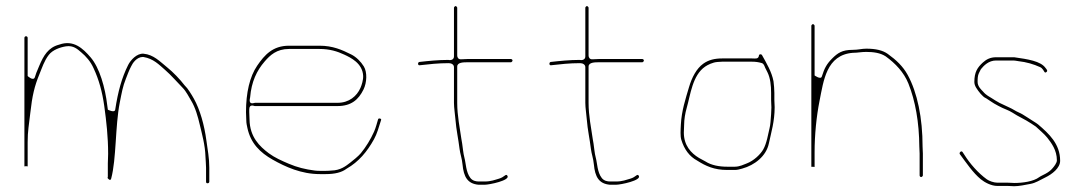

<svg xmlns="http://www.w3.org/2000/svg" viewBox="-20 -612 3665 649"><path d="M73.5 -49.6V-131C73.5 -170.9 77.8 -187.9 82.6 -231.4C88.8 -287.2 96.4 -320.8 113.5 -361.8C122.1 -382.6 129.3 -406.3 145 -426.6C158.1 -443.4 182.9 -452.2 203.1 -455.4C228.7 -459.3 242.6 -445.1 254 -435.6C270.6 -421.7 286.3 -404.2 296.4 -381.2C314.4 -342.9 325.8 -300.9 332.4 -253.7C339.6 -201.8 345.5 -149.6 345.5 -92C345.5 -80.1 344.5 -69.2 344.5 -60V-15C344.5 -13.8 344.3 -12.3 343.6 -10.3C347.2 -5.6 353.4 0.6 355.9 -8.7C373.6 -75.1 369.2 -185.4 384.7 -264.4C391.7 -299.8 395 -319.6 405.4 -345.6C409.9 -356.9 416.4 -375.3 423.7 -388.5C427.9 -397.9 441.9 -419.5 463 -419.5C463.5 -419.5 464.4 -419.4 465.1 -419.3C498.9 -413.7 518 -392.9 537.1 -376.5C557.9 -358.8 581.1 -331.6 597.8 -314.8C609.3 -303.3 619 -283.3 625.7 -272.5C640.3 -248.8 648.9 -218.1 655.7 -188.8C662.8 -158.5 673.4 -121.5 674.5 -82.7C674.8 -72.3 676.5 -57.5 676.5 -45V2C676.5 6 678.3 7.5 681.5 7.5C685.3 7.5 687.5 5.1 687.5 2L687.5 -45C687.5 -78.2 681.8 -106.1 677.6 -137.3C670.8 -188.8 656.3 -240.9 635.2 -278.7C627.4 -292.6 614.2 -314.1 605.7 -321.7C605.2 -322.1 604.5 -322.9 604 -323.5C589.1 -343.3 564.6 -368.7 545.2 -384.2C520.4 -404.1 499.3 -427.4 465 -430.5C442.7 -432.1 421.5 -409.1 413.2 -392.4C391.6 -349.3 378.9 -303 369.4 -241.1C367.6 -229.4 344.6 -241.2 344.6 -241.2L342.6 -255.4C335.6 -315.9 316.6 -382.8 286.5 -417.9C260.2 -448.6 228.3 -478.4 180.2 -461.2C180 -461.1 179.5 -461 179.2 -460.9C143.4 -451.4 127.3 -424.6 112.5 -389.2L102.8 -365.9C101.4 -362.6 99.6 -355.8 97.7 -350.6C92.5 -336.9 73.5 -355 73.5 -355V-484C73.5 -487.1 71 -489.5 68 -489.5C65 -489.5 62.5 -487.1 62.5 -484L62.5 -49.6C66.7 -50.4 69.1 -50.5 73.5 -49.6Z M825.5 -283C829.9 -335.5 847.6 -373 874.6 -404.2C892.8 -425.3 914.9 -446.5 957 -446.5L1060 -446.5C1094.2 -446.5 1120.1 -438.5 1143.8 -427.3C1165.3 -417.2 1205.2 -398.4 1207.5 -356.2C1208.3 -342.1 1202.8 -324.7 1198.3 -314.6C1186.1 -287.2 1160.2 -264.5 1121 -264.5H842.1C817.1 -256.6 825.2 -278.6 825.5 -283ZM841 -253.5H1121C1167.7 -253.5 1192.1 -275.6 1208.7 -309.4C1220.2 -332.8 1221.8 -367.8 1209.8 -387.5C1199.9 -403.7 1184 -419.5 1167.4 -427.8C1135.5 -443.8 1104.8 -457.5 1060 -457.5H957C902.2 -457.5 874.4 -426.7 849.3 -389.9C824.2 -353.1 811.5 -298.7 811.5 -233C811.5 -224.4 812.5 -215.3 812.5 -206C812.5 -195.6 814.5 -187.6 816.2 -179.6C827.5 -127.1 859.4 -96.3 901.6 -72.4C944.8 -48 998.5 -23.5 1061 -23.5L1081 -23.5C1112.1 -23.5 1134.9 -29.3 1150.5 -41C1150.8 -41.2 1151.4 -41.6 1151.8 -41.9C1192.5 -65.1 1220.8 -99.2 1244.1 -141.1C1254.6 -160 1259.8 -180.1 1268 -205.7C1269.1 -209 1268.1 -210.4 1264.3 -211.3C1260.4 -212.1 1258.8 -211 1257.9 -208.3C1254.2 -196.7 1250.8 -181.3 1244.4 -166.9C1232.9 -141 1216.9 -115 1199.7 -94.1C1191.1 -83.7 1173 -69.4 1163.7 -62.1C1149.2 -50.9 1131 -36 1099.8 -35.5C1095.6 -35 1087.6 -34.5 1081 -34.5H1061C1054.6 -34.5 1048.5 -34.9 1043.3 -35.6C1011.9 -39.6 984.5 -46.4 956.1 -58.5C933 -68.3 907.9 -79.5 888.5 -94C857.8 -117.1 824.5 -148.6 823.5 -207.5C823.4 -215.4 822.5 -225 822.5 -233L822.5 -242C822.5 -262 839.4 -253.5 841 -253.5Z M1514.5 -385V-264C1514.5 -247.5 1518.1 -226 1519.5 -208C1522.2 -172.9 1529.2 -143.5 1533.4 -108.5C1535.4 -92.1 1541.5 -76.7 1543.4 -56.2C1547.4 -13.9 1560.4 9 1597.5 12.5H1618C1634.5 12.5 1705 -2.3 1695.3 -17.7C1689.7 -26.8 1686.3 -13.6 1666.4 -8C1653 -4.2 1639.7 1.5 1618 1.5H1599C1588.8 1.5 1577.7 -0.7 1570.1 -10.3C1554.7 -30.1 1555 -60.3 1549.9 -78.7C1545.4 -95.7 1544.9 -110.6 1542.2 -126.9L1539.6 -142.1C1534.5 -178.4 1525.5 -220.7 1525.5 -264V-387C1525.5 -401.6 1547.2 -401.5 1561 -401.5L1707 -401.5C1709 -401.5 1712.5 -404.7 1712.5 -407.5C1712.5 -409.7 1710 -412.5 1707 -412.5H1560C1553 -412.5 1546.1 -412.2 1539.1 -411.6C1528.9 -410.6 1525.5 -418.6 1525.5 -424V-586C1525.5 -588 1522 -591.5 1520 -591.5C1518 -591.5 1514.5 -588 1514.5 -586V-421C1514.5 -410.7 1504.4 -407.3 1495.5 -409.5C1460.4 -409.3 1429.6 -406.2 1397.6 -402.6C1391.6 -401.8 1391.5 -390.4 1398.4 -391.4C1430.7 -395 1460.7 -398.5 1497 -398.5C1505.7 -398.5 1514.5 -394 1514.5 -385Z M1958.5 -385V-264C1958.5 -247.5 1962.1 -226 1963.5 -208C1966.2 -172.9 1973.2 -143.5 1977.4 -108.5C1979.4 -92.1 1985.5 -76.7 1987.4 -56.2C1991.4 -13.9 2004.4 9 2041.5 12.5H2062C2078.5 12.5 2149 -2.3 2139.3 -17.7C2133.7 -26.8 2130.3 -13.6 2110.4 -8C2097 -4.2 2083.7 1.5 2062 1.5H2043C2032.8 1.5 2021.7 -0.7 2014.1 -10.3C1998.7 -30.1 1999 -60.3 1993.9 -78.7C1989.4 -95.7 1988.9 -110.6 1986.2 -126.9L1983.6 -142.1C1978.5 -178.4 1969.5 -220.7 1969.5 -264V-387C1969.5 -401.6 1991.2 -401.5 2005 -401.5L2151 -401.5C2153 -401.5 2156.5 -404.7 2156.5 -407.5C2156.5 -409.7 2154 -412.5 2151 -412.5H2004C1997 -412.5 1990.1 -412.2 1983.1 -411.6C1972.9 -410.6 1969.5 -418.6 1969.5 -424V-586C1969.5 -588 1966 -591.5 1964 -591.5C1962 -591.5 1958.5 -588 1958.5 -586V-421C1958.5 -410.7 1948.4 -407.3 1939.5 -409.5C1904.4 -409.3 1873.6 -406.2 1841.6 -402.6C1835.6 -401.8 1835.5 -390.4 1842.4 -391.4C1874.7 -395 1904.7 -398.5 1941 -398.5C1949.7 -398.5 1958.5 -394 1958.5 -385Z M2587.5 -249C2587.5 -241.9 2587.1 -234.2 2586.5 -226L2584.5 -200C2583.8 -191.4 2582.7 -184.3 2581.1 -178C2576.5 -159.4 2571.9 -127.9 2559.9 -106.8C2550.6 -90.5 2528.5 -68.7 2503.5 -59.3C2494.1 -55.8 2480 -48.5 2464 -48.5H2438C2411 -48.5 2384.4 -53.4 2364.5 -66.3L2342.8 -78.1C2315.8 -94.3 2291.5 -120.3 2291.5 -164C2291.5 -172.7 2292.5 -181.3 2292.5 -190C2292.5 -208.5 2296.2 -229.7 2301 -246.4C2314.1 -292.3 2320.5 -357.1 2363.4 -386.8C2371.6 -392.5 2389.2 -401.5 2405.2 -402.5C2409.3 -402.7 2416.2 -403.5 2421 -403.5H2521C2534 -403.5 2544 -402 2554.4 -399C2561.5 -397 2563.5 -390.4 2566.4 -383.1L2574.2 -367.6C2583.9 -348.2 2586.5 -322.8 2586.5 -298V-274C2586.5 -265.3 2587.5 -257 2587.5 -249ZM2522 -414.5H2421C2395.5 -414.5 2374.9 -409.4 2357.2 -396.7C2334.3 -380.4 2318.7 -350.3 2309 -317.5C2297.1 -277.1 2284 -237.9 2281.5 -191.6C2280.4 -171.2 2279.2 -151.9 2282.9 -139.7C2293 -106.9 2310.2 -83.4 2336.9 -69C2337.1 -68.9 2337.5 -68.7 2337.7 -68.5C2365.3 -51 2394 -37.5 2438 -37.5H2464C2472.4 -37.5 2480.1 -39.7 2488.7 -42.1C2531.3 -53.7 2569.9 -84.5 2578.8 -126.6C2587.2 -166.2 2598.3 -200.8 2598.5 -249.5C2597.9 -256.6 2597.5 -266 2597.5 -274V-298C2597.5 -305 2597.2 -311.5 2596.6 -317.8L2594.6 -337.3C2588.5 -369.2 2571.5 -397.4 2555.4 -426.4C2552.6 -429.8 2545.9 -429.2 2545.4 -424.6C2543.9 -411.2 2532.6 -414.5 2522 -414.5Z M2733.5 -47.7V-97C2733.5 -156.8 2739.9 -219.3 2750.2 -271C2763.9 -339 2773.1 -426.5 2863 -433.5C2863.3 -433.5 2863.7 -433.5 2864 -433.5C2879.3 -433.5 2890.2 -436.5 2908 -436.5C2931.8 -436.5 2955.7 -433.5 2974.1 -421.3C3006.3 -397.9 3035.3 -367.8 3050.6 -329.6C3074.1 -270.9 3086.9 -198.1 3087.5 -116.5C3087.6 -109.4 3088.5 -100.4 3088.5 -93V-19C3088.5 -16 3091.3 -13.5 3093.5 -13.5C3096.3 -13.5 3099.5 -17 3099.5 -19V-93C3099.5 -100.2 3098.5 -108.4 3098.5 -117C3098.5 -212.5 3081.1 -298.7 3048.1 -358.9C3032.1 -388 3009.5 -409.2 2980.8 -429.8C2963.4 -442.2 2939.8 -447.5 2908 -447.5C2893.1 -447.5 2880.9 -443.5 2862 -443.5C2826.7 -443.5 2811.5 -432.8 2792.8 -414.2C2774.8 -396.1 2767 -382.3 2757.9 -353.3C2754.4 -341.8 2733.5 -357 2733.5 -357V-525C2733.5 -527 2730 -530.5 2728 -530.5C2726 -530.5 2722.5 -527 2722.5 -525L2722.5 -48.2C2726.9 -48.5 2730.2 -48.2 2733.5 -47.7Z M3386 5.5H3351C3339.2 5.5 3323.2 -0.4 3315.6 -5.9C3286.3 -27 3258.3 -59.1 3239.5 -89.2L3233.6 -98.1C3229.5 -104.2 3221.3 -96 3224.3 -91.2C3245.8 -62.4 3268.5 -28 3295.7 -5.8C3308.8 4.8 3330.9 16.5 3351 16.5H3386C3394.6 16.5 3401.6 17.5 3407.7 17.5C3424.5 17.5 3445.3 13 3462.7 9.7C3481.7 6.1 3492.7 -2.2 3513.7 -12.3C3535.8 -23 3563.5 -43.7 3563.5 -68.5C3563.5 -125.9 3525.4 -160.2 3488.9 -191.5C3482.8 -196.7 3463.6 -207.5 3452 -215.6L3436.4 -225.4C3428.8 -230.2 3418.9 -233.2 3407.4 -240.4C3398 -246.3 3387.2 -250.4 3374.6 -256.7L3359.7 -263.7C3359.5 -263.8 3359.1 -264 3358.8 -264.1L3344.7 -272.2C3340.7 -274.5 3337.4 -276.6 3332.9 -279.7C3324.9 -285.3 3314 -289.1 3302.6 -302.8C3298.6 -307.4 3284.5 -318.9 3284.5 -335C3284.5 -344.5 3284.7 -356.3 3288.8 -364.6L3294.8 -376.6C3295.1 -377.2 3295.7 -378.1 3296.2 -378.8C3305.3 -390.1 3321.8 -407.5 3347 -407.5H3406C3410.9 -407.5 3415.6 -406.1 3421.5 -405.4C3450.3 -402.2 3473.6 -395.1 3496.1 -385C3504.2 -381.3 3509.1 -370.8 3510.3 -369.1C3512.1 -366.4 3513.7 -366.1 3516.9 -368.3C3523.5 -372.7 3516.6 -378.9 3513.8 -382.7C3497.5 -405.4 3454.1 -412 3408.1 -418.5H3347C3327.6 -418.5 3314.2 -411.5 3302.4 -400.8C3284 -384 3273.5 -368.4 3273.5 -335C3273.5 -329 3275.3 -322.6 3279.6 -315.5C3287.3 -303 3301.4 -284.9 3311.8 -280.5C3312.4 -280.3 3313.3 -279.8 3313.9 -279.4L3325.9 -271.4C3335.7 -264.9 3344.3 -259.3 3354.6 -254.2L3368.6 -247.2C3377.8 -242.6 3388.9 -239.6 3401.8 -231.5C3423.1 -217.3 3443.3 -209.5 3465.9 -194.4L3480.9 -184.4C3481.4 -184.1 3482.3 -183.4 3482.8 -182.8C3490.2 -175.5 3510.4 -158.9 3519.9 -146.7C3533.4 -129.3 3552.5 -105 3552.5 -70C3552.5 -60.8 3542.5 -48.8 3538.2 -43.7C3524.2 -26.2 3502 -20.1 3492.5 -13C3473.1 1.6 3436.7 6.5 3408 6.5C3402.3 6.5 3396.1 5.5 3386 5.5Z"/></svg>

Font: CiSf OpenHand
Style: Hln
Weight: 400
Foundry: Cannot Into Space Fonts
Version: Version 0.7892